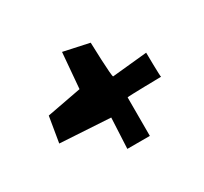

<svg xmlns="http://www.w3.org/2000/svg" viewBox="-93 -731 708 665"><g transform="rotate(-30 260.5 -398.0)"><path d="M50 -330 251 -318 245 -196H335V-350C335 -352 471 -354 471 -354C469 -354 468 -452 468 -452L328 -438C323 -438 319 -578 319 -578L217 -600C217 -599 205 -458 205 -458L67 -432Z"/></g></svg>

Font: Getaway
Style: Regular
Weight: 400
Version: Version 0.1